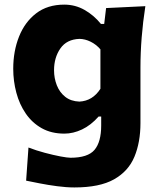

<svg xmlns="http://www.w3.org/2000/svg" viewBox="-20 -594 701 843"><path d="M306.6 229Q271.5 229 231.2 223.6Q190.9 218.3 154.8 211.2Q118.7 204.1 94.7 199.2L105 53.7Q139.2 66.9 176.8 76.9Q214.4 86.9 245.4 92.8Q276.4 98.6 289.6 98.6Q365.7 98.6 395 64Q424.3 29.3 424.3 -43V-82.5H413.1Q378.9 -43.9 340.1 -25.6Q301.3 -7.3 262.7 -7.3Q205.6 -7.3 163.3 -31Q121.1 -54.7 93.3 -95.2Q65.4 -135.7 51.8 -186.8Q38.1 -237.8 38.1 -292Q38.1 -369.1 63.5 -433.1Q88.9 -497.1 138.7 -535.4Q188.5 -573.7 262.2 -573.7Q310.1 -573.7 351.1 -550.5Q392.1 -527.3 423.3 -488.8H437.5L445.8 -558.6L618.2 -566.9Q596.7 -427.7 596.7 -297.4V-53.2Q596.7 30.3 570.3 94Q543.9 157.7 480.7 193.4Q417.5 229 306.6 229ZM328.6 -147.9Q386.7 -150.9 420.9 -204.1V-377.4Q402.3 -398.9 377.9 -410.9Q353.5 -422.9 329.1 -423.3Q272.9 -421.4 245.1 -381.3Q217.3 -341.3 217.3 -285.6Q217.3 -250.5 229.5 -219.5Q241.7 -188.5 266.4 -168.9Q291 -149.4 328.6 -147.9Z"/></svg>

Font: Pinar DS2-Bold
Style: Regular
Weight: 700
Designer: Amin Abedi
Version: Version 2.000